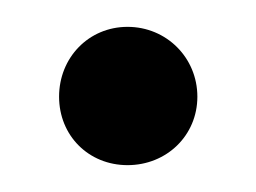

<svg xmlns="http://www.w3.org/2000/svg" viewBox="-20 -118 191 143"><path d="M24 -46C24 -17 46 5 75 5C104 5 127 -17 127 -46C127 -75 104 -98 75 -98C46 -98 24 -75 24 -46Z"/></svg>

Font: Stint Ultra Condensed
Style: Regular
Weight: 400
Width: 1
Designer: Astigmatic (AOETI)
Foundry: Astigmatic (AOETI)
Version: Version 1.000